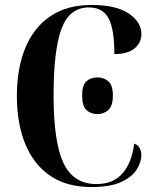

<svg xmlns="http://www.w3.org/2000/svg" viewBox="-20 -744 626 774"><path d="M349 10Q248 10 181.5 -36Q115 -82 81.5 -164.5Q48 -247 48 -358Q48 -467 81.5 -549.5Q115 -632 182 -678Q249 -724 349 -724Q448 -724 499 -689.5Q550 -655 550 -607Q550 -572 522.5 -549Q495 -526 441 -526Q441 -627 417.5 -670.5Q394 -714 338 -714Q261 -714 228.5 -629.5Q196 -545 196 -358Q196 -171 236 -86.5Q276 -2 369 -2Q436 -2 473.5 -44.5Q511 -87 521 -165Q538 -159 544 -145Q550 -131 550 -119Q550 -92 532 -62Q514 -32 470 -11Q426 10 349 10ZM373 -284Q346 -284 328.5 -300.5Q311 -317 311 -359Q311 -401 328.5 -416.5Q346 -432 373 -432Q398 -432 416.5 -416.5Q435 -401 435 -359Q435 -317 416.5 -300.5Q398 -284 373 -284Z"/></svg>

Font: Noto Serif Display Condensed
Style: Bold
Weight: 700
Width: 3
Designer: Monotype Design Team
Foundry: Monotype Imaging Inc.
Version: Version 2.009